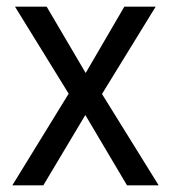

<svg xmlns="http://www.w3.org/2000/svg" viewBox="-20 -556 512 576"><path d="M186 -275 17 0H110L236 -211L361 0H456L286 -274L447 -536H353L237 -337L120 -536H25Z"/></svg>

Font: Noto Sans Lao UI SemCond
Style: Regular
Weight: 400
Width: 4
Designer: Monotype Design Team
Foundry: Monotype Imaging Inc.
Version: Version 2.000